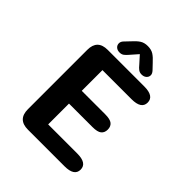

<svg xmlns="http://www.w3.org/2000/svg" viewBox="-217 -921 1053 1053"><g transform="rotate(45 309.5 -395.0)"><path d="M536 -569.5Q536 -520 460 -520H234.5V-359.5H416Q455 -359.5 470.5 -346.8Q486 -334 486 -310Q486 -286 470.5 -273.2Q455 -260.5 416 -260.5H234.5V-99H460Q536 -99 536 -49.5Q536 0 460 0H176.5Q97 0 97 -79.5V-540Q97 -619 176.5 -619H460Q536 -619 536 -569.5ZM430 -713Q442 -700 442 -687.5Q442 -673.5 431.2 -664Q420.5 -654.5 403 -654.5Q388 -654.5 377.5 -662.5Q367 -670.5 357.5 -682.5L317.5 -727L278 -682Q268 -670 257.8 -662.2Q247.5 -654.5 232.5 -654.5Q215 -654.5 204.5 -664Q194 -673.5 194 -688Q194 -693.5 196.5 -700Q199 -706.5 205.5 -713L234 -743Q254.5 -766 272.5 -777.8Q290.5 -789.5 317.5 -789.5Q345 -789.5 363 -777.8Q381 -766 401.5 -743Z"/></g></svg>

Font: Sono ExtraLight Monospace SemiBold
Style: Regular
Weight: 600
Version: Version 2.112